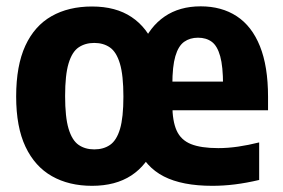

<svg xmlns="http://www.w3.org/2000/svg" viewBox="-20 -576 892 606"><path d="M270.5 10.5Q197.5 10.5 143.8 -20Q90 -50.5 60.5 -112.8Q31 -175 31 -271.5Q31 -369 60 -431.8Q89 -494.5 142.8 -525Q196.5 -555.5 270.5 -555.5Q345.5 -555.5 395.2 -522.2Q445 -489 470 -425.5Q495 -362 495 -272.5Q495 -181.5 469.8 -118.2Q444.5 -55 394.5 -22.2Q344.5 10.5 270.5 10.5ZM277.5 -104.5Q307 -104.5 327.5 -118.8Q348 -133 358.8 -169Q369.5 -205 369.5 -271Q369.5 -338.5 358.5 -375.2Q347.5 -412 327 -426.2Q306.5 -440.5 277.5 -440.5Q249 -440.5 228.2 -426.5Q207.5 -412.5 196.5 -376Q185.5 -339.5 185.5 -273Q185.5 -206 196.5 -169.5Q207.5 -133 228 -118.8Q248.5 -104.5 277.5 -104.5ZM650 10.5Q555 10.5 497 -19.2Q439 -49 412.8 -112Q386.5 -175 386.5 -275L403.5 -288Q403.5 -372 428 -431.8Q452.5 -491.5 499.5 -523.8Q546.5 -556 613.5 -556Q679.5 -556 727.2 -524.8Q775 -493.5 800.5 -430Q826 -366.5 826 -270.5V-228H503.5V-318.5H707.5L684 -308Q684 -366 675 -398.5Q666 -431 648.5 -444Q631 -457 605 -457Q579.5 -457 561.2 -444Q543 -431 533.5 -398.8Q524 -366.5 524 -309.5V-245.5Q524 -194 537.5 -164Q551 -134 582.8 -121.2Q614.5 -108.5 669 -108.5Q699 -108.5 731.5 -113.2Q764 -118 798 -126.5V-8Q757.5 1.5 721.5 6Q685.5 10.5 650 10.5Z"/></svg>

Font: Encode Sans SemiCondensed
Style: Bold
Weight: 700
Width: 4
Designer: Multiple Designers
Foundry: Impallari Type
Version: Version 3.002